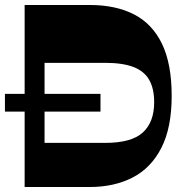

<svg xmlns="http://www.w3.org/2000/svg" viewBox="-22 -750 726 770"><path d="M-2.2 -302.5V-373.5H381V-302.5ZM111 0V-177H400Q505.2 -177 550.7 -218.6Q596.3 -260.2 596.3 -339.8Q596.3 -394.3 576.5 -429.4Q556.7 -464.5 513.2 -481.3Q469.7 -498 399.2 -498H118V-730H337.7Q441.7 -730 515.1 -692.5Q588.5 -655 627.5 -574.6Q666.5 -494.2 666.5 -365Q666.5 -237.8 625.1 -156.9Q583.7 -76 509.7 -38Q435.7 0 337.7 0ZM76.8 0V-730H156.7V0Z"/></svg>

Font: Savate ExtraLight
Style: Regular
Weight: 200
Designer: Max Esnée
Foundry: Plomb Type
Version: Version 2.000